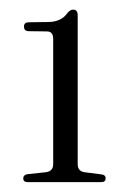

<svg xmlns="http://www.w3.org/2000/svg" viewBox="-20 -732 260 388"><path d="M38 -669Q28.5 -669 28.5 -678.5Q28.5 -687 38.5 -687L76.5 -687.5Q104 -687.5 116.5 -706Q122 -712.5 127.5 -712.5Q137 -712.5 137 -701.5V-400.5Q137 -386 150.5 -384L185.5 -379.5Q193.5 -378.5 193.5 -371.5Q193.5 -364 184.5 -364H36Q27 -364 27 -371.5Q27 -378.5 35.5 -380L73 -384Q87.5 -386 87.5 -400.5V-653Q87.5 -668.5 75 -668.5Z"/></svg>

Font: Fraunces 144pt Soft Light
Style: Regular
Weight: 300
Version: Version 1.000;[0bf87f6ff]